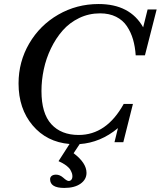

<svg xmlns="http://www.w3.org/2000/svg" viewBox="-20 -697 791 945"><path d="M296.4 228Q226.6 228 226.6 185.1Q226.6 174.8 234.4 168.7Q242.2 162.6 255.9 162.6Q274.4 162.6 291.5 177.7Q309.1 193.8 318.4 193.8Q325.7 193.8 331.1 187.7Q336.4 181.6 336.4 170.4Q336.4 164.1 334.5 157.2Q332.5 150.4 326.7 139.6Q320.8 128.9 305.7 117.4Q290.5 106 268.1 96.2L322.3 11.7Q209.5 2 140.4 -80.1Q71.3 -162.1 71.3 -286.1Q71.3 -393.1 123.8 -482.9Q176.3 -572.8 266.8 -625Q357.4 -677.2 465.3 -677.2Q620.1 -677.2 684.6 -562.5L706.5 -650.4H751L693.4 -424.8H647.9Q645 -467.3 634.8 -502.7Q624.5 -538.1 604.7 -567.9Q585 -597.7 551.3 -614.5Q517.6 -631.3 472.7 -631.3Q417.5 -631.3 369.9 -608.4Q322.3 -585.4 288.6 -547.1Q254.9 -508.8 231 -459.2Q207 -409.7 195.6 -356Q184.1 -302.2 184.1 -249Q184.1 -138.7 232.7 -85.7Q281.2 -32.7 367.2 -32.7Q504.4 -32.7 588.9 -185.5H634.3L586.9 2.9H543.5L560.5 -66.4Q475.1 4.9 372.1 12.2L342.3 57.1Q405.8 105 405.8 153.8Q405.8 186.5 376.2 207.3Q346.7 228 296.4 228Z"/></svg>

Font: Elstob 6pt Medium
Style: Italic
Weight: 500
Italic angle: -20°
Designer: Peter S. Baker
Version: Version 1.015